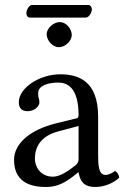

<svg xmlns="http://www.w3.org/2000/svg" viewBox="-20 -735 497 765"><path d="M293 -48C299 -17 310 10 360 10C398 10 434 -7 455 -27C453 -39 449 -48 438 -54C431 -48 414 -38 401 -38C372 -38 371 -77 371 -123V-270C371 -412 293 -439 220 -439C138 -439 55 -385 55 -328C55 -304 67 -292 90 -292C119 -292 137 -313 137 -326C137 -333 136 -340 134 -344C133 -347 132 -353 132 -364C132 -395 174 -406 212 -406C246 -406 293 -389 293 -276C293 -269 290 -265 287 -264L201 -243C105 -219 36 -166 36 -98C36 -16 92 10 162 10C197 10 227 2 271 -32L291 -48ZM293 -233V-101C293 -88 287 -81 279 -75C253 -54 219 -31 191 -31C141 -31 119 -71 119 -102C119 -147 140 -193 214 -212ZM322 -665C335 -665 346 -686 346 -698C346 -704 342 -715 332 -715H107C96 -715 85 -695 85 -683C85 -676 89 -665 98 -665ZM166 -599C166 -573 190 -547 214 -547C242 -547 266 -574 266 -595C266 -619 245 -647 218 -647C194 -647 166 -623 166 -599Z"/></svg>

Font: Libertinus Serif
Style: Regular
Weight: 400
Designer: Philipp H. Poll, Khaled Hosny
Foundry: Caleb Maclennan
Version: Version 7.050;RELEASE